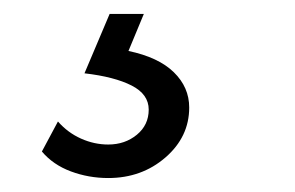

<svg xmlns="http://www.w3.org/2000/svg" viewBox="-20 -30 422 275"><path d="M135 225Q107 225 81.5 215.5Q56 206 40 187L63 144Q77 160 96 168.5Q115 177 135 177Q159 177 176 163Q193 149 193 127Q193 105 168.5 92.5Q144 80 101 75L137 -10H186L164 43Q207 52 229 73.5Q251 95 251 124Q251 166 217 195.5Q183 225 135 225Z"/></svg>

Font: Plus Jakarta Sans Light
Style: Italic
Weight: 300
Italic angle: -8°
Designer: Gumpita Rahayu
Foundry: Tokotype
Version: Version 2.071; ttfautohint (v1.8.4.7-5d5b);gftools[0.9.29]